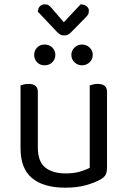

<svg xmlns="http://www.w3.org/2000/svg" viewBox="-20 -855 590 888"><path d="M75 -460Q80 -462 90.5 -464.5Q101 -467 113 -467Q155 -467 155 -430V-173Q155 -108 189 -80.5Q223 -53 283 -53Q323 -53 351 -61.5Q379 -70 395 -79V-460Q400 -462 410.5 -464.5Q421 -467 432 -467Q475 -467 475 -430V-82Q475 -61 469.5 -48.5Q464 -36 443 -24Q420 -11 379.5 1Q339 13 282 13Q182 13 128.5 -31Q75 -75 75 -169ZM155 -801Q156 -818 165 -826.5Q174 -835 187 -835Q199 -835 206 -830Q213 -825 222 -814L275 -752L353 -835Q372 -834 381.5 -825.5Q391 -817 391 -806Q391 -793 386.5 -786.5Q382 -780 371 -769L309 -706Q301 -697 293 -694Q285 -691 277 -691Q266 -691 258.5 -695.5Q251 -700 243 -708ZM236 -601Q236 -581 222 -567Q208 -553 186 -553Q165 -553 151.5 -567Q138 -581 138 -601Q138 -621 151.5 -635Q165 -649 186 -649Q208 -649 222 -635Q236 -621 236 -601ZM409 -601Q409 -581 394.5 -567Q380 -553 359 -553Q339 -553 324.5 -567Q310 -581 310 -601Q310 -621 324.5 -635Q339 -649 359 -649Q380 -649 394.5 -635Q409 -621 409 -601Z"/></svg>

Font: Baloo Chettan 2
Style: Regular
Weight: 400
Designer: Maithili Shingre, Unnati Kotecha and Ek Type
Foundry: Ek Type
Version: Version 1.640;hotconv 1.0.111;makeotfexe 2.5.65597; ttfautoh